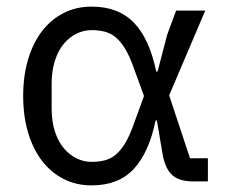

<svg xmlns="http://www.w3.org/2000/svg" viewBox="-20 -548 684 580"><path d="M608 0H563Q522 0 500.5 -19Q479 -38 471 -83L454 -184H450Q430 -87 384 -37.5Q338 12 257 12Q210 12 172 -7.5Q134 -27 107 -62Q80 -97 65 -147Q50 -197 50 -258Q50 -319 65 -369Q80 -419 107 -454Q134 -489 172 -508.5Q210 -528 257 -528Q337 -528 384 -480Q431 -432 452 -332H456L485 -443L512 -516H600L491 -260L554 -70H608ZM257 -59Q279 -59 297.5 -64Q316 -69 331 -82Q346 -95 359 -117Q372 -139 384 -173L415 -258L384 -343Q372 -377 359 -399Q346 -421 331 -434Q316 -447 297.5 -452Q279 -457 257 -457Q233 -457 211.5 -446.5Q190 -436 173 -416Q156 -396 146 -365Q136 -334 136 -294V-222Q136 -181 146 -150.5Q156 -120 173 -100Q190 -80 211.5 -69.5Q233 -59 257 -59Z"/></svg>

Font: Aneliza
Style: Regular
Weight: 400
Designer: Mike Abbink, Paul van der Laan, Pieter van Rosmalen
Foundry: Bold Monday
Version: Version 3.001;September 8, 2019;FontCreator 11.5.0.2425 64-b